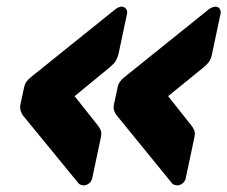

<svg xmlns="http://www.w3.org/2000/svg" viewBox="-20 -619 686 579"><path d="M514 -60Q512 -60 507.5 -61Q503 -62 499 -66L332 -271Q327 -277 324.5 -284.5Q322 -292 323 -301L335 -357Q337 -366 342.5 -373.5Q348 -381 356 -387L611 -592Q617 -596 622 -597.5Q627 -599 629 -599Q638 -599 642.5 -592.5Q647 -586 645 -577L620 -459Q617 -443 611.5 -434.5Q606 -426 594 -416L487 -329L556 -242Q564 -232 566.5 -223.5Q569 -215 565 -199L540 -81Q538 -72 530.5 -66Q523 -60 514 -60ZM232 -60Q230 -60 225.5 -61Q221 -62 217 -66L49 -271Q45 -277 42.5 -284.5Q40 -292 41 -301L53 -357Q55 -366 60.5 -373.5Q66 -381 74 -387L329 -592Q335 -596 339.5 -597.5Q344 -599 346 -599Q355 -599 360 -592.5Q365 -586 363 -577L338 -459Q334 -443 328.5 -434.5Q323 -426 311 -416L205 -329L274 -242Q282 -232 284.5 -223.5Q287 -215 283 -199L258 -81Q256 -72 248.5 -66Q241 -60 232 -60Z"/></svg>

Font: Rubik Light ExtraBold
Style: Italic
Weight: 800
Italic angle: -12°
Version: Version 2.104